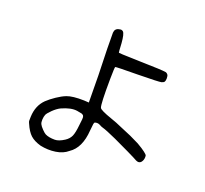

<svg xmlns="http://www.w3.org/2000/svg" viewBox="-143 -900 1286 1203"><g transform="rotate(20 500.0 -298.0)"><path d="M458 -727.5Q470.7 -731.4 480.5 -722.7Q493.2 -710.9 498 -650.4Q500 -616.2 501 -600.6L502.9 -587.9L530.3 -585.9Q570.3 -584 651.4 -582Q793.9 -579.1 820.3 -574.2Q828.1 -572.3 834 -564.5Q839.8 -557.6 839.8 -540Q839.8 -524.4 835.4 -517.1Q831.1 -509.8 816.9 -505.9Q802.7 -502 660.2 -500Q515.6 -499 511.7 -496.1Q508.8 -492.2 507.8 -416Q505.9 -245.1 515.6 -224.6Q522.5 -210.9 598.6 -184.6Q636.7 -171.9 677.7 -153.3Q723.6 -134.8 747.1 -124Q790 -102.5 807.6 -94.7Q844.7 -73.2 861.3 -60.1Q877.9 -46.9 879.9 -43Q881.8 -39.1 881.8 -30.3Q881.8 -8.8 869.1 5.9Q860.4 14.6 849.1 13.7Q837.9 12.7 813.5 -2Q792 -13.7 665 -73.2Q591.8 -106.4 568.4 -112.3Q557.6 -115.2 545.9 -122.1Q530.3 -130.9 512.7 -126Q506.8 -125 504.9 -113.8Q502.9 -102.5 500 -68.4Q492.2 49.8 422.9 95.7Q391.6 123 341.8 130.4Q292 137.7 241.2 127Q196.3 114.3 171.4 91.8Q146.5 69.3 126 21.5Q121.1 11.7 120.6 5.4Q120.1 -1 121.1 -22.5Q124 -97.7 170.9 -143.6Q193.4 -165 226.1 -187Q258.8 -209 286.1 -219.7Q324.2 -234.4 400.4 -232.4L432.6 -230.5L430.7 -410.2Q423.8 -622.1 424.8 -693.4L427.7 -708L433.6 -716.8Q442.4 -725.6 458 -727.5ZM425.8 -142.6Q418.9 -148.4 415 -149.9Q411.1 -151.4 382.8 -156.2Q340.8 -163.1 278.3 -134.8Q254.9 -123 231.4 -100.1Q208 -77.1 202.1 -64.5Q196.3 -50.8 195.3 -30.8Q194.3 -10.7 200.2 0Q205.1 10.7 222.2 28.3Q239.3 45.9 248 49.8Q271.5 61.5 311.5 61.5Q337.9 61.5 374 38.1Q399.4 21.5 409.7 -2Q419.9 -25.4 424.8 -75.2Q426.8 -97.7 429.7 -118.2V-132.8Z"/></g></svg>

Font: JasonHandwriting4
Style: Regular
Weight: 400
Version: Version 1.01.21